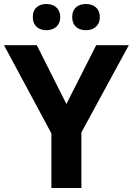

<svg xmlns="http://www.w3.org/2000/svg" viewBox="-20 -991 664 960"><path d="M144 -905C144 -861 174 -840 212 -840C249 -840 281 -861 281 -905C281 -951 249 -971 212 -971C174 -971 144 -951 144 -905ZM341 -905C341 -861 371 -840 410 -840C447 -840 479 -861 479 -905C479 -951 447 -971 410 -971C371 -971 341 -951 341 -905ZM312 -471 164 -765H0L237 -324V-51H387V-329L624 -765H461Z"/></svg>

Font: Noto Sans Tamil UI
Style: Bold
Weight: 700
Designer: Jelle Bosma - Monotype Design Team
Foundry: Monotype Imaging Inc.
Version: Version 2.004